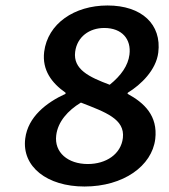

<svg xmlns="http://www.w3.org/2000/svg" viewBox="-20 -668 616 700"><path d="M185 -175C191 -224 227 -265 275 -294C365 -259 436 -234 428 -165C421 -106 367 -70 300 -70C228 -70 177 -112 185 -175ZM380 -359C305 -387 246 -415 254 -479C261 -534 306 -566 360 -566C425 -566 459 -525 452 -469C447 -429 422 -393 380 -359ZM72 -163C59 -60 152 12 288 12C430 12 534 -63 546 -161C556 -246 506 -293 445 -326L446 -330C495 -360 549 -413 557 -476C570 -579 497 -648 372 -648C251 -648 154 -582 141 -479C133 -412 169 -365 219 -330V-326C149 -294 82 -242 72 -163Z"/></svg>

Font: Falling Sky
Style: ExtObl
Weight: 400
Designer: Paul D. Hunt
Foundry: Adobe Systems Incorporated
Version: Version 1.02